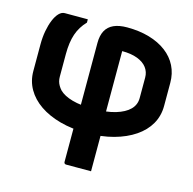

<svg xmlns="http://www.w3.org/2000/svg" viewBox="-108 -659 965 959"><g transform="rotate(15 375.0 -179.5)"><path d="M434 -550Q497 -550 548.5 -535Q600 -520 637 -492Q674 -464 693.5 -425Q713 -386 713 -338V-219Q713 -167 689 -125Q665 -83 620 -52.5Q575 -22 513 -5Q451 12 375 12Q298 12 236 -5Q174 -22 129.5 -52.5Q85 -83 61 -125Q37 -167 37 -218V-356Q37 -393 43 -425.5Q49 -458 59.5 -483.5Q70 -509 84 -523.5Q98 -538 114 -538Q137 -538 156 -538Q175 -538 194 -538Q213 -538 233 -538V-521Q201 -488 186.5 -445.5Q172 -403 172 -342V-225Q172 -212 175 -201Q178 -190 184 -180Q190 -170 198 -161Q221 -138 265.5 -125.5Q310 -113 375 -113Q443 -113 489.5 -127Q536 -141 560.5 -165.5Q585 -190 585 -225V-331Q585 -360 568.5 -382Q552 -404 519.5 -416.5Q487 -429 440 -429Q440 -364 440 -302.5Q440 -241 440 -181.5Q440 -122 440 -63L445 -37Q445 -9 445 18.5Q445 46 445 74.5Q445 103 445 132Q445 161 445 191Q411 191 380.5 191Q350 191 316 191Q311 191 308 188Q305 185 305 180Q305 125 305 71Q305 17 305 -37L310 -61Q310 -124 310 -185.5Q310 -247 310 -310.5Q310 -374 310 -437Q310 -475 323.5 -500Q337 -525 364.5 -537.5Q392 -550 434 -550Z"/></g></svg>

Font: Recursive
Style: Bold
Weight: 700
Version: Version 1.085